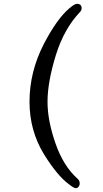

<svg xmlns="http://www.w3.org/2000/svg" viewBox="-20 -817 540 1002"><path d="M376 165Q365 165 339 144Q280 101 210 -11Q134 -135 134 -286Q134 -442 209 -588Q277 -718 340 -772Q369 -797 381 -797Q406 -797 406 -774Q406 -763 398 -755Q315 -668 272 -531Q228 -389 228 -286Q228 -188 269.5 -69Q311 50 384 115Q396 125 396 140Q396 150 390 157.5Q384 165 376 165Z"/></svg>

Font: \eiw{I[½ {O¿rH
Style: Bold
Weight: 700
Designer: LXGW / Fontworks Inc.
Foundry: LXGW / Fontworks Inc.
Version: Version 1.320;February 9, 2024